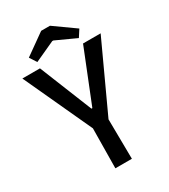

<svg xmlns="http://www.w3.org/2000/svg" viewBox="-211 -976 949 1077"><g transform="rotate(-30 263.5 -438.0)"><path d="M210 0 213 -257 10 -697H124L261 -357H267L403 -697H517L314 -257L317 0ZM129 -735 100 -780 235 -876H292L427 -780L398 -735L267 -795H260Z"/></g></svg>

Font: Ruda SemiBold
Style: Regular
Weight: 600
Designer: Mariela Monsalve and Angelina Sanchez
Foundry: Mariela Monsalve and Angelina Sanchez
Version: Version 2.001